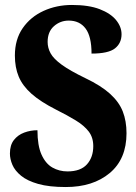

<svg xmlns="http://www.w3.org/2000/svg" viewBox="-20 -744 550 774"><path d="M245 10Q178 10 134 -2.5Q90 -15 65 -35.5Q40 -56 30 -79.5Q20 -103 20 -125Q20 -159 36 -179.5Q52 -200 77.5 -209.5Q103 -219 131 -219Q131 -157 147.5 -120.5Q164 -84 191.5 -68.5Q219 -53 252 -53Q305 -53 330.5 -81.5Q356 -110 356 -155Q356 -190 337.5 -214Q319 -238 285.5 -258.5Q252 -279 206 -302Q143 -334 107 -366Q71 -398 55.5 -435Q40 -472 40 -520Q40 -585 71.5 -630.5Q103 -676 155.5 -700Q208 -724 270 -724Q338 -724 382 -707Q426 -690 448 -663Q470 -636 470 -606Q470 -570 443.5 -549Q417 -528 349 -528Q349 -597 325 -629Q301 -661 257 -661Q223 -661 197.5 -638.5Q172 -616 172 -575Q172 -551 184 -529Q196 -507 229 -483Q262 -459 324 -429Q387 -399 423.5 -366Q460 -333 475 -294.5Q490 -256 490 -207Q490 -103 422.5 -46.5Q355 10 245 10Z"/></svg>

Font: Noto Serif ExtraCondensed Black
Style: Regular
Weight: 900
Width: 2
Designer: Monotype Design Team
Foundry: Monotype Imaging Inc.
Version: Version 2.015; ttfautohint (v1.8.4.7-5d5b)